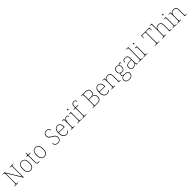

<svg xmlns="http://www.w3.org/2000/svg" viewBox="1117 -4281 8031 8031"><g transform="rotate(-45 5132.5 -266.0)"><path d="M50 0V-20H93Q118 -20 130 -26Q142 -32 145.5 -51Q149 -70 149 -108V-606Q149 -645 145.5 -663.5Q142 -682 130 -688Q118 -694 93 -694H50V-714H170L567 -55V-606Q567 -645 563.5 -663.5Q560 -682 548 -688Q536 -694 511 -694H470V-714H689V-694H648Q623 -694 611 -688Q599 -682 595.5 -663.5Q592 -645 592 -606V0H567L174 -653V-108Q174 -70 177.5 -51Q181 -32 193 -26Q205 -20 230 -20H271V0Z M996 10Q903 10 849.5 -58Q796 -126 796 -267Q796 -407 848 -474.5Q900 -542 1001 -542Q1096 -542 1146.5 -476.5Q1197 -411 1197 -267Q1197 -126 1146 -58Q1095 10 996 10ZM996 -15Q1060 -15 1098 -46.5Q1136 -78 1152.5 -134.5Q1169 -191 1169 -267Q1169 -395 1128.5 -456Q1088 -517 1001 -517Q907 -517 865.5 -454.5Q824 -392 824 -267Q824 -148 865.5 -81.5Q907 -15 996 -15Z M1464 10Q1406 10 1381.5 -24Q1357 -58 1357 -141V-511H1279V-531Q1300 -531 1315.5 -536.5Q1331 -542 1341 -551Q1351 -560 1358 -584Q1365 -608 1365 -657H1385V-536H1512V-511H1385V-132Q1385 -68 1403 -41.5Q1421 -15 1463 -15Q1480 -15 1492.5 -16Q1505 -17 1521 -20V5Q1505 8 1491.5 9Q1478 10 1464 10Z M1813 10Q1720 10 1666.5 -58Q1613 -126 1613 -267Q1613 -407 1665 -474.5Q1717 -542 1818 -542Q1913 -542 1963.5 -476.5Q2014 -411 2014 -267Q2014 -126 1963 -58Q1912 10 1813 10ZM1813 -15Q1877 -15 1915 -46.5Q1953 -78 1969.5 -134.5Q1986 -191 1986 -267Q1986 -395 1945.5 -456Q1905 -517 1818 -517Q1724 -517 1682.5 -454.5Q1641 -392 1641 -267Q1641 -148 1682.5 -81.5Q1724 -15 1813 -15Z M2625 10Q2577 10 2542 -1.5Q2507 -13 2484 -32.5Q2461 -52 2450 -76.5Q2439 -101 2439 -126Q2439 -138 2441.5 -147Q2444 -156 2448.5 -161Q2453 -166 2460 -166Q2460 -116 2479 -82.5Q2498 -49 2535 -32Q2572 -15 2625 -15Q2702 -15 2737.5 -58Q2773 -101 2773 -168Q2773 -209 2757 -239.5Q2741 -270 2705.5 -297.5Q2670 -325 2613 -357Q2560 -387 2527 -414Q2494 -441 2479 -475Q2464 -509 2464 -559Q2464 -605 2485 -642Q2506 -679 2545 -701.5Q2584 -724 2636 -724Q2682 -724 2717.5 -709Q2753 -694 2773 -669.5Q2793 -645 2793 -614Q2793 -595 2788 -585Q2783 -575 2772 -575Q2772 -618 2756 -645.5Q2740 -673 2709.5 -686Q2679 -699 2635 -699Q2564 -699 2528 -657.5Q2492 -616 2492 -554Q2492 -511 2507.5 -482.5Q2523 -454 2552 -431.5Q2581 -409 2623 -384Q2669 -357 2709.5 -330Q2750 -303 2775.5 -265.5Q2801 -228 2801 -169Q2801 -118 2781.5 -77.5Q2762 -37 2723 -13.5Q2684 10 2625 10Z M3120 10Q3027 10 2972.5 -60.5Q2918 -131 2918 -262Q2918 -404 2968 -473Q3018 -542 3111 -542Q3194 -542 3241.5 -475.5Q3289 -409 3289 -290V-276H2947Q2946 -146 2994.5 -80.5Q3043 -15 3121 -15Q3178 -15 3213 -40.5Q3248 -66 3265 -103Q3270 -100 3272 -96Q3274 -92 3274 -85Q3274 -68 3256.5 -45.5Q3239 -23 3205 -6.5Q3171 10 3120 10ZM3261 -300Q3260 -397 3222 -457Q3184 -517 3110 -517Q3026 -517 2990 -458Q2954 -399 2949 -300Z M3392 0V-20H3414Q3444 -20 3458.5 -24Q3473 -28 3477 -44.5Q3481 -61 3481 -98V-442Q3481 -477 3477 -492.5Q3473 -508 3457 -512Q3441 -516 3404 -516H3386V-536H3505L3508 -424H3510Q3522 -453 3539.5 -480.5Q3557 -508 3584 -526Q3611 -544 3649 -544Q3687 -544 3710 -524.5Q3733 -505 3733 -476Q3733 -463 3728 -453Q3723 -443 3712 -443Q3712 -472 3704.5 -488.5Q3697 -505 3682 -512Q3667 -519 3644 -519Q3615 -519 3590 -500Q3565 -481 3547 -448Q3529 -415 3519 -372.5Q3509 -330 3509 -284V-98Q3509 -61 3513.5 -44.5Q3518 -28 3532 -24Q3546 -20 3576 -20H3611V0Z M3779 0V-20H3809Q3846 -20 3862 -24Q3878 -28 3882 -43.5Q3886 -59 3886 -94V-438Q3886 -475 3882 -491.5Q3878 -508 3863.5 -512Q3849 -516 3819 -516H3801V-536H3914V-94Q3914 -59 3918 -43.5Q3922 -28 3938.5 -24Q3955 -20 3991 -20H4021V0ZM3895 -658Q3885 -658 3878.5 -666Q3872 -674 3872 -698Q3872 -721 3878.5 -729.5Q3885 -738 3895 -738Q3906 -738 3912 -729.5Q3918 -721 3918 -698Q3918 -674 3912 -666Q3906 -658 3895 -658Z M4064 0V-20H4096Q4126 -20 4140.5 -24Q4155 -28 4159 -44.5Q4163 -61 4163 -98V-511H4068V-536H4163V-600Q4163 -682 4203 -727Q4243 -772 4314 -772Q4346 -772 4369 -761Q4392 -750 4404.5 -732.5Q4417 -715 4417 -697Q4417 -684 4413.5 -675Q4410 -666 4405 -662Q4400 -658 4395 -658Q4395 -683 4388 -703Q4381 -723 4363.5 -735Q4346 -747 4312 -747Q4254 -747 4222.5 -707.5Q4191 -668 4191 -600V-536H4335V-511H4191V-98Q4191 -61 4195.5 -44.5Q4200 -28 4214 -24Q4228 -20 4258 -20H4312V0Z M4686 0V-20H4727Q4752 -20 4764 -26Q4776 -32 4779.5 -51Q4783 -70 4783 -108V-606Q4783 -645 4779.5 -663.5Q4776 -682 4764 -688Q4752 -694 4727 -694H4686V-714H4924Q5037 -714 5090 -674Q5143 -634 5143 -541Q5143 -487 5126 -454Q5109 -421 5081.5 -404Q5054 -387 5021 -379V-377Q5070 -375 5104 -354Q5138 -333 5155.5 -294.5Q5173 -256 5173 -200Q5173 -95 5118 -47.5Q5063 0 4954 0ZM4949 -25Q5056 -25 5100.5 -69.5Q5145 -114 5145 -197Q5145 -253 5127.5 -289.5Q5110 -326 5067.5 -344.5Q5025 -363 4951 -363H4811V-25ZM4921 -388Q4995 -388 5037.5 -406.5Q5080 -425 5097.5 -460Q5115 -495 5115 -543Q5115 -620 5070.5 -654.5Q5026 -689 4919 -689H4811V-388Z M5522 10Q5429 10 5374.5 -60.5Q5320 -131 5320 -262Q5320 -404 5370 -473Q5420 -542 5513 -542Q5596 -542 5643.5 -475.5Q5691 -409 5691 -290V-276H5349Q5348 -146 5396.5 -80.5Q5445 -15 5523 -15Q5580 -15 5615 -40.5Q5650 -66 5667 -103Q5672 -100 5674 -96Q5676 -92 5676 -85Q5676 -68 5658.5 -45.5Q5641 -23 5607 -6.5Q5573 10 5522 10ZM5663 -300Q5662 -397 5624 -457Q5586 -517 5512 -517Q5428 -517 5392 -458Q5356 -399 5351 -300Z M5783 0V-20H5806Q5843 -20 5859 -24Q5875 -28 5879 -43.5Q5883 -59 5883 -94V-442Q5883 -477 5879 -492.5Q5875 -508 5860.5 -512Q5846 -516 5816 -516H5788V-536H5907L5910 -449H5914Q5934 -485 5958 -505Q5982 -525 6011.5 -533.5Q6041 -542 6078 -542Q6164 -542 6203.5 -496.5Q6243 -451 6243 -357V-94Q6243 -59 6247 -43.5Q6251 -28 6267.5 -24Q6284 -20 6320 -20H6335V0H6215V-365Q6215 -432 6184.5 -474.5Q6154 -517 6078 -517Q6013 -517 5976.5 -490Q5940 -463 5925.5 -421Q5911 -379 5911 -334V-94Q5911 -59 5915 -43.5Q5919 -28 5935.5 -24Q5952 -20 5988 -20H6004V0Z M6599 240Q6508 240 6459.5 197Q6411 154 6411 80Q6411 39 6429 8.5Q6447 -22 6474.5 -40Q6502 -58 6530 -63Q6508 -70 6493 -86.5Q6478 -103 6478 -132Q6478 -161 6496 -184Q6514 -207 6526 -216Q6483 -239 6465 -282.5Q6447 -326 6447 -372Q6447 -446 6490 -494Q6533 -542 6612 -542Q6648 -542 6675 -531Q6702 -520 6720 -503Q6729 -513 6742 -525.5Q6755 -538 6771.5 -547.5Q6788 -557 6807 -557Q6832 -557 6843 -544Q6854 -531 6854 -513Q6854 -496 6849 -486Q6844 -476 6833 -476Q6833 -505 6827 -517Q6821 -529 6807 -529Q6785 -529 6769.5 -516.5Q6754 -504 6735 -485Q6749 -466 6759 -435Q6769 -404 6769 -364Q6769 -289 6729.5 -242.5Q6690 -196 6612 -196Q6600 -196 6578 -199Q6556 -202 6548 -206Q6531 -193 6518.5 -174Q6506 -155 6506 -126Q6506 -93 6536 -82Q6566 -71 6606 -71H6675Q6723 -71 6755 -56Q6787 -41 6803.5 -11Q6820 19 6820 65Q6820 144 6764.5 192Q6709 240 6599 240ZM6603 215Q6666 215 6708 197.5Q6750 180 6771 147Q6792 114 6792 66Q6792 1 6761.5 -22.5Q6731 -46 6673 -46H6582Q6542 -46 6509.5 -33.5Q6477 -21 6458 7Q6439 35 6439 82Q6439 117 6454.5 147.5Q6470 178 6506 196.5Q6542 215 6603 215ZM6609 -221Q6650 -221 6679.5 -234.5Q6709 -248 6725 -280Q6741 -312 6741 -365Q6741 -419 6725.5 -452.5Q6710 -486 6680.5 -501.5Q6651 -517 6609 -517Q6570 -517 6540 -501Q6510 -485 6492.5 -451.5Q6475 -418 6475 -364Q6475 -290 6513 -255.5Q6551 -221 6609 -221Z M7069 10Q7030 10 6998 -6.5Q6966 -23 6947 -58Q6928 -93 6928 -146Q6928 -225 6984.5 -262Q7041 -299 7162 -303L7245 -306V-371Q7245 -414 7236 -446.5Q7227 -479 7199 -498Q7171 -517 7114 -517Q7065 -517 7038 -502.5Q7011 -488 7001 -460.5Q6991 -433 6991 -395Q6981 -395 6975.5 -406Q6970 -417 6970 -441Q6970 -462 6982 -485.5Q6994 -509 7025.5 -525.5Q7057 -542 7114 -542Q7202 -542 7237.5 -499.5Q7273 -457 7273 -386V-110Q7273 -73 7276.5 -53.5Q7280 -34 7292 -27Q7304 -20 7331 -20H7338V0H7252L7246 -104H7244Q7233 -83 7210.5 -56Q7188 -29 7153 -9.5Q7118 10 7069 10ZM7073 -15Q7122 -15 7160.5 -40Q7199 -65 7222 -101Q7245 -137 7245 -170V-283L7159 -280Q7081 -278 7037 -261Q6993 -244 6974.5 -214.5Q6956 -185 6956 -145Q6956 -111 6967.5 -81.5Q6979 -52 7005 -33.5Q7031 -15 7073 -15Z M7396 0V-20H7426Q7463 -20 7479 -24Q7495 -28 7499 -43.5Q7503 -59 7503 -94V-662Q7503 -699 7499 -715.5Q7495 -732 7480.5 -736Q7466 -740 7436 -740H7396V-760H7531V-94Q7531 -59 7535 -43.5Q7539 -28 7555.5 -24Q7572 -20 7608 -20H7638V0Z M7676 0V-20H7706Q7743 -20 7759 -24Q7775 -28 7779 -43.5Q7783 -59 7783 -94V-438Q7783 -475 7779 -491.5Q7775 -508 7760.5 -512Q7746 -516 7716 -516H7698V-536H7811V-94Q7811 -59 7815 -43.5Q7819 -28 7835.5 -24Q7852 -20 7888 -20H7918V0ZM7792 -658Q7782 -658 7775.5 -666Q7769 -674 7769 -698Q7769 -721 7775.5 -729.5Q7782 -738 7792 -738Q7803 -738 7809 -729.5Q7815 -721 7815 -698Q7815 -674 7809 -666Q7803 -658 7792 -658Z M8354 0V-20H8419Q8444 -20 8456 -26Q8468 -32 8471.5 -51Q8475 -70 8475 -108V-689H8326Q8287 -689 8277 -675Q8267 -661 8265 -620L8262 -563H8242L8248 -714H8733L8739 -563H8719L8716 -620Q8714 -661 8704 -675Q8694 -689 8655 -689H8503V-108Q8503 -70 8506.5 -51Q8510 -32 8522 -26Q8534 -20 8559 -20H8623V0Z M8789 0V-20H8814Q8851 -20 8867 -24Q8883 -28 8887 -43.5Q8891 -59 8891 -94V-662Q8891 -699 8887 -715.5Q8883 -732 8868.5 -736Q8854 -740 8824 -740H8799V-760H8919V-482Q8919 -474 8918.5 -465Q8918 -456 8917.5 -448.5Q8917 -441 8916 -435H8918Q8927 -461 8946.5 -485.5Q8966 -510 9000.5 -526Q9035 -542 9087 -542Q9165 -542 9206.5 -499.5Q9248 -457 9248 -362V-94Q9248 -59 9252 -43.5Q9256 -28 9272.5 -24Q9289 -20 9325 -20H9342V0H9220V-360Q9220 -441 9188.5 -479Q9157 -517 9087 -517Q9037 -517 8999 -497.5Q8961 -478 8940 -438Q8919 -398 8919 -334V-94Q8919 -59 8923 -43.5Q8927 -28 8943.5 -24Q8960 -20 8996 -20H9015V0Z M9399 0V-20H9429Q9466 -20 9482 -24Q9498 -28 9502 -43.5Q9506 -59 9506 -94V-438Q9506 -475 9502 -491.5Q9498 -508 9483.5 -512Q9469 -516 9439 -516H9421V-536H9534V-94Q9534 -59 9538 -43.5Q9542 -28 9558.5 -24Q9575 -20 9611 -20H9641V0ZM9515 -658Q9505 -658 9498.5 -666Q9492 -674 9492 -698Q9492 -721 9498.5 -729.5Q9505 -738 9515 -738Q9526 -738 9532 -729.5Q9538 -721 9538 -698Q9538 -674 9532 -666Q9526 -658 9515 -658Z M9686 0V-20H9709Q9746 -20 9762 -24Q9778 -28 9782 -43.5Q9786 -59 9786 -94V-442Q9786 -477 9782 -492.5Q9778 -508 9763.5 -512Q9749 -516 9719 -516H9691V-536H9810L9813 -449H9817Q9837 -485 9861 -505Q9885 -525 9914.5 -533.5Q9944 -542 9981 -542Q10067 -542 10106.5 -496.5Q10146 -451 10146 -357V-94Q10146 -59 10150 -43.5Q10154 -28 10170.5 -24Q10187 -20 10223 -20H10238V0H10118V-365Q10118 -432 10087.5 -474.5Q10057 -517 9981 -517Q9916 -517 9879.5 -490Q9843 -463 9828.5 -421Q9814 -379 9814 -334V-94Q9814 -59 9818 -43.5Q9822 -28 9838.5 -24Q9855 -20 9891 -20H9907V0Z"/></g></svg>

Font: Noto Serif Bengali Thin
Style: Regular
Weight: 250
Version: Version 2.003